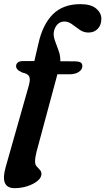

<svg xmlns="http://www.w3.org/2000/svg" viewBox="-29 -736 522 950"><path d="M50.5 -408.5Q50.5 -419.5 59.2 -426.8Q68 -434 85.5 -434H141L161.5 -522Q182.5 -615.5 232.8 -665.5Q283 -715.5 369 -715.5Q421 -715.5 446.8 -693.8Q472.5 -672 472.5 -643Q472.5 -612.5 455 -593.8Q437.5 -575 408.5 -575Q384.5 -575 365 -588.8Q345.5 -602.5 327.5 -616Q309.5 -629.5 290 -629.5Q269.5 -629.5 256.2 -616.2Q243 -603 238 -581.5Q233.5 -561.5 242.2 -536.8Q251 -512 260.8 -485.5Q270.5 -459 269.5 -433L342 -432.5Q359.5 -432.5 369 -427.5Q378.5 -422.5 378.5 -409Q378.5 -392 361 -380.2Q343.5 -368.5 315.5 -368.5H255L151.5 16Q144.5 44 144.5 63.5Q144.5 78 152.2 87Q160 96 168 104.2Q176 112.5 176 125Q176 143 156.8 159Q137.5 175 107 185Q76.5 195 43 195Q-30.5 195 -1 91L113.5 -312.5Q122 -343 115.8 -357Q109.5 -371 81.5 -377Q62.5 -386 56.5 -393.2Q50.5 -400.5 50.5 -408.5Z"/></svg>

Font: Fraunces 9pt SemiBold
Style: Italic
Weight: 600
Italic angle: -16°
Version: Version 1.000;[b76b70a41]